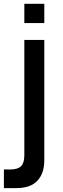

<svg xmlns="http://www.w3.org/2000/svg" viewBox="-34 -750 329 1010"><path d="M94 -628.5V-730H199V-628.5ZM-13.5 239.5V141.5H19.5Q59.5 141.5 76.8 124.2Q94 107 94 67V-540H199V93.5Q199 162 162.5 200.8Q126 239.5 52.5 239.5Z"/></svg>

Font: Vela Sans SemBd
Style: Regular
Weight: 600
Designer: Principal design: Mikhail Sharanda - project Manrope.
Design modification: Ravid Balaliev
Foundry: Mikhail Sharanda
Version: Version 1.001